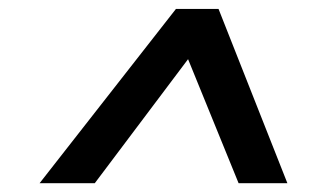

<svg xmlns="http://www.w3.org/2000/svg" viewBox="-20 -750 696 429"><path d="M68.5 -340.7 373.1 -730H468.3L622.1 -340.7H513.1L400.2 -617.8L191.8 -340.7Z"/></svg>

Font: REM Medium
Style: Italic
Weight: 500
Italic angle: -11°
Designer: Octavio Pardo
Foundry: Ashler Design
Version: Version 1.005;gftools[0.9.28]